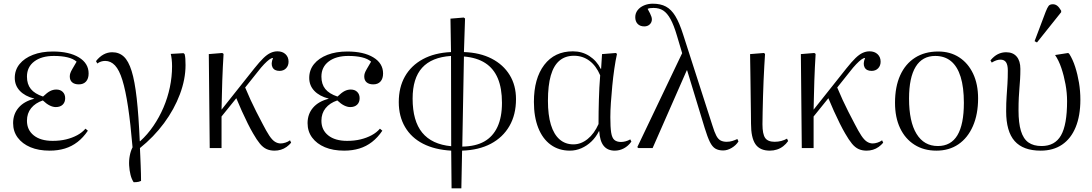

<svg xmlns="http://www.w3.org/2000/svg" viewBox="-20 -802 5917 1040"><path d="M249 14Q189 14 145 -4.5Q101 -23 76 -56.5Q51 -90 51 -135Q51 -184 80.5 -218.5Q110 -253 165 -267V-268Q115 -281 87.5 -310Q60 -339 60 -380Q60 -423 86 -455Q112 -487 158.5 -505Q205 -523 266 -523Q355 -523 407.5 -491Q460 -459 460 -404Q460 -376 446 -360.5Q432 -345 407 -345Q384 -345 371 -356Q358 -367 358 -388Q358 -397 361 -406Q364 -415 372.5 -429.5Q381 -444 395 -468Q377 -484 345.5 -491.5Q314 -499 272 -499Q205 -499 165.5 -469Q126 -439 126 -387Q126 -346 147 -320Q168 -294 213 -279Q236 -301 252 -309Q268 -317 285 -317Q307 -317 320 -304Q333 -291 333 -270Q333 -248 319.5 -235Q306 -222 282 -222Q267 -222 249.5 -230.5Q232 -239 212 -258Q171 -244 148.5 -216Q126 -188 126 -148Q126 -98 163 -68.5Q200 -39 265 -39Q305 -39 338 -47Q371 -55 398 -69.5Q425 -84 443 -105L456 -94Q431 -57 400 -33Q369 -9 331.5 2.5Q294 14 249 14Z M704 185Q693 169 687 145Q681 121 679.5 94Q678 67 683 41Q688 15 698 -4Q687 -134 673.5 -223.5Q660 -313 643 -368Q626 -423 603 -447.5Q580 -472 550 -472Q526 -472 507 -458L500 -471Q519 -495 541 -507Q563 -519 588 -519Q625 -519 650.5 -495.5Q676 -472 693 -417.5Q710 -363 720.5 -269.5Q731 -176 737 -37H739Q779 -73 811 -120Q843 -167 865.5 -219.5Q888 -272 900 -329Q912 -386 912 -443Q912 -463 910 -480.5Q908 -498 905 -510L974 -514L980 -509Q983 -498 984 -483.5Q985 -469 985 -449Q985 -373 954.5 -291.5Q924 -210 868.5 -135Q813 -60 738 0Q739 21 740 45.5Q741 70 742 94Q743 118 743.5 139.5Q744 161 744 178Q738 181 731.5 182.5Q725 184 718.5 184.5Q712 185 704 185Z M1467 14Q1443 14 1424 5.5Q1405 -3 1388 -23.5Q1371 -44 1351 -79Q1338 -101 1322 -133Q1306 -165 1290 -200.5Q1274 -236 1260 -270L1180 -171V0H1116L1111 -509L1184 -515L1191 -510Q1189 -474 1187 -438Q1185 -402 1184 -365.5Q1183 -329 1182 -290Q1181 -251 1180 -208L1358 -432Q1386 -467 1406.5 -487Q1427 -507 1445.5 -515.5Q1464 -524 1483 -524Q1510 -524 1526.5 -508.5Q1543 -493 1543 -468Q1543 -446 1529.5 -432Q1516 -418 1494 -418Q1466 -418 1456 -437.5Q1446 -457 1459 -488Q1450 -488 1438.5 -479.5Q1427 -471 1411 -454.5Q1395 -438 1375 -412L1308 -328Q1323 -292 1337.5 -260.5Q1352 -229 1368 -197.5Q1384 -166 1403 -130Q1423 -91 1438.5 -67.5Q1454 -44 1469 -34.5Q1484 -25 1500 -25Q1512 -25 1526 -29.5Q1540 -34 1551 -42L1557 -29Q1546 -16 1532 -6Q1518 4 1501.5 9Q1485 14 1467 14Z M1844 14Q1784 14 1740 -4.5Q1696 -23 1671 -56.5Q1646 -90 1646 -135Q1646 -184 1675.5 -218.5Q1705 -253 1760 -267V-268Q1710 -281 1682.5 -310Q1655 -339 1655 -380Q1655 -423 1681 -455Q1707 -487 1753.5 -505Q1800 -523 1861 -523Q1950 -523 2002.5 -491Q2055 -459 2055 -404Q2055 -376 2041 -360.5Q2027 -345 2002 -345Q1979 -345 1966 -356Q1953 -367 1953 -388Q1953 -397 1956 -406Q1959 -415 1967.5 -429.5Q1976 -444 1990 -468Q1972 -484 1940.5 -491.5Q1909 -499 1867 -499Q1800 -499 1760.5 -469Q1721 -439 1721 -387Q1721 -346 1742 -320Q1763 -294 1808 -279Q1831 -301 1847 -309Q1863 -317 1880 -317Q1902 -317 1915 -304Q1928 -291 1928 -270Q1928 -248 1914.5 -235Q1901 -222 1877 -222Q1862 -222 1844.5 -230.5Q1827 -239 1807 -258Q1766 -244 1743.5 -216Q1721 -188 1721 -148Q1721 -98 1758 -68.5Q1795 -39 1860 -39Q1900 -39 1933 -47Q1966 -55 1993 -69.5Q2020 -84 2038 -105L2051 -94Q2026 -57 1995 -33Q1964 -9 1926.5 2.5Q1889 14 1844 14Z M2426 218 2424 14Q2335 9 2271.5 -23.5Q2208 -56 2174 -114Q2140 -172 2140 -249Q2140 -329 2173.5 -388Q2207 -447 2270.5 -481.5Q2334 -516 2423 -520L2420 -701L2492 -707L2499 -702L2493 -520Q2580 -517 2643 -484.5Q2706 -452 2740.5 -396Q2775 -340 2775 -265Q2775 -181 2739.5 -119.5Q2704 -58 2639 -23.5Q2574 11 2483 14L2479 218ZM2424 -10 2423 -499Q2318 -492 2266.5 -435Q2215 -378 2215 -268Q2215 -147 2267 -83.5Q2319 -20 2424 -10ZM2484 -8Q2556 -9 2603 -35.5Q2650 -62 2674.5 -114.5Q2699 -167 2699 -245Q2699 -324 2676.5 -377.5Q2654 -431 2608.5 -460.5Q2563 -490 2493 -496Z M3067 14Q3007 14 2963 -18Q2919 -50 2895.5 -109.5Q2872 -169 2872 -250Q2872 -377 2928 -450.5Q2984 -524 3083 -524Q3133 -524 3172.5 -498.5Q3212 -473 3234 -429H3236L3241 -509L3316 -515L3322 -510Q3314 -474 3307.5 -429Q3301 -384 3296.5 -337Q3292 -290 3289 -246Q3286 -202 3286 -167Q3286 -113 3290.5 -84Q3295 -55 3308 -44Q3321 -33 3344 -33Q3355 -33 3368.5 -36.5Q3382 -40 3394 -47L3400 -35Q3383 -11 3359.5 1.5Q3336 14 3310 14Q3271 14 3250 -12Q3229 -38 3226 -91H3224Q3208 -59 3183.5 -35.5Q3159 -12 3129 1Q3099 14 3067 14ZM3086 -20Q3127 -20 3163 -49Q3199 -78 3222 -130Q3222 -165 3222.5 -197.5Q3223 -230 3224 -262.5Q3225 -295 3226.5 -327.5Q3228 -360 3231 -394Q3209 -446 3172.5 -473Q3136 -500 3089 -500Q3042 -500 3010.5 -473.5Q2979 -447 2963.5 -393Q2948 -339 2948 -256Q2948 -179 2964 -126.5Q2980 -74 3011 -47Q3042 -20 3086 -20Z M3974 -49 3980 -36Q3967 -15 3943.5 -1Q3920 13 3897 13Q3872 13 3855 3Q3838 -7 3825 -33.5Q3812 -60 3797 -109L3702 -421H3700L3515 0H3438L3432 -5L3675 -514L3647 -608Q3630 -666 3612 -698.5Q3594 -731 3572.5 -745Q3551 -759 3520 -759Q3510 -759 3502 -758Q3494 -757 3488 -754Q3496 -740 3501 -729.5Q3506 -719 3508.5 -711.5Q3511 -704 3511 -697Q3511 -681 3499.5 -670Q3488 -659 3470 -659Q3447 -659 3434 -672.5Q3421 -686 3421 -709Q3421 -730 3433.5 -746.5Q3446 -763 3468 -772.5Q3490 -782 3516 -782Q3558 -782 3587 -766.5Q3616 -751 3638 -715Q3660 -679 3680 -616L3839 -122Q3850 -86 3860 -67Q3870 -48 3883.5 -41Q3897 -34 3916 -34Q3933 -34 3947 -38.5Q3961 -43 3974 -49Z M4150 14Q4096 14 4072 -21Q4048 -56 4048 -132Q4048 -153 4047.5 -185Q4047 -217 4046.5 -255.5Q4046 -294 4045.5 -333.5Q4045 -373 4044.5 -408.5Q4044 -444 4043.5 -470.5Q4043 -497 4043 -509L4118 -515L4124 -510Q4122 -483 4120 -445Q4118 -407 4116 -364.5Q4114 -322 4113 -279Q4112 -236 4111 -197Q4110 -158 4110 -129Q4110 -76 4124.5 -55Q4139 -34 4176 -34Q4195 -34 4212 -38.5Q4229 -43 4243 -51L4249 -38Q4238 -22 4222.5 -10Q4207 2 4188.5 8Q4170 14 4150 14Z M4674 14Q4650 14 4631 5.5Q4612 -3 4595 -23.5Q4578 -44 4558 -79Q4545 -101 4529 -133Q4513 -165 4497 -200.5Q4481 -236 4467 -270L4387 -171V0H4323L4318 -509L4391 -515L4398 -510Q4396 -474 4394 -438Q4392 -402 4391 -365.5Q4390 -329 4389 -290Q4388 -251 4387 -208L4565 -432Q4593 -467 4613.5 -487Q4634 -507 4652.5 -515.5Q4671 -524 4690 -524Q4717 -524 4733.5 -508.5Q4750 -493 4750 -468Q4750 -446 4736.5 -432Q4723 -418 4701 -418Q4673 -418 4663 -437.5Q4653 -457 4666 -488Q4657 -488 4645.5 -479.5Q4634 -471 4618 -454.5Q4602 -438 4582 -412L4515 -328Q4530 -292 4544.5 -260.5Q4559 -229 4575 -197.5Q4591 -166 4610 -130Q4630 -91 4645.5 -67.5Q4661 -44 4676 -34.5Q4691 -25 4707 -25Q4719 -25 4733 -29.5Q4747 -34 4758 -42L4764 -29Q4753 -16 4739 -6Q4725 4 4708.5 9Q4692 14 4674 14Z M5052 14Q4984 14 4933.5 -18Q4883 -50 4855.5 -108Q4828 -166 4828 -245Q4828 -332 4856 -394Q4884 -456 4936.5 -489.5Q4989 -523 5062 -523Q5127 -523 5175.5 -491.5Q5224 -460 5251 -403Q5278 -346 5278 -269Q5278 -183 5250 -119Q5222 -55 5171.5 -20.5Q5121 14 5052 14ZM5060 -11Q5131 -11 5166 -69.5Q5201 -128 5201 -245Q5201 -329 5183.5 -385.5Q5166 -442 5131.5 -470.5Q5097 -499 5046 -499Q4976 -499 4940 -440.5Q4904 -382 4904 -268Q4904 -143 4944.5 -77Q4985 -11 5060 -11Z M5617 14Q5522 14 5476 -38Q5430 -90 5430 -199Q5430 -246 5432.5 -280.5Q5435 -315 5437 -347.5Q5439 -380 5439 -420Q5439 -450 5429.5 -464.5Q5420 -479 5399 -479Q5388 -479 5376.5 -475Q5365 -471 5352 -463L5345 -475Q5364 -498 5385 -508.5Q5406 -519 5430 -519Q5467 -519 5487 -495.5Q5507 -472 5507 -429Q5507 -398 5505.5 -373.5Q5504 -349 5502 -325.5Q5500 -302 5498.5 -273.5Q5497 -245 5497 -204Q5497 -136 5510 -93Q5523 -50 5550.5 -30.5Q5578 -11 5622 -11Q5694 -11 5727 -68.5Q5760 -126 5760 -254Q5760 -299 5751.5 -345.5Q5743 -392 5729 -433.5Q5715 -475 5695 -504L5766 -515L5772 -510Q5791 -480 5804 -439.5Q5817 -399 5824.5 -354Q5832 -309 5832 -262Q5832 -175 5806.5 -113Q5781 -51 5733 -18.5Q5685 14 5617 14ZM5597 -572 5584 -579 5644 -738Q5653 -761 5660 -770Q5667 -779 5683 -779Q5696 -779 5706.5 -771Q5717 -763 5728 -744V-736Z"/></svg>

Font: Literata 60pt Light
Style: Regular
Weight: 300
Designer: Latin by Veronika Burian and Jose Scaglione. Greek by Irene Vlachou. Cyrillic by Vera Evstafieva.
Foundry: TypeTogether
Version: Version 3.103;gftools[0.9.29]